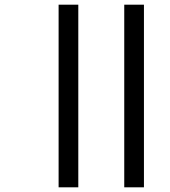

<svg xmlns="http://www.w3.org/2000/svg" viewBox="-20 -759 724 819"><path d="M314 -739V40H230V-739ZM594 -739V40H510V-739Z"/></svg>

Font: FiraGO
Style: Regular
Weight: 400
Designer: bBox Type
Foundry: bBox Type GmbH
Version: Version 1.001;April 20, 2020;FontCreator 12.0.0.2555 64-bit